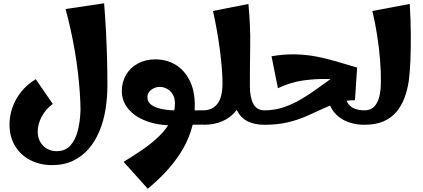

<svg xmlns="http://www.w3.org/2000/svg" viewBox="-20 -761 2577 1171"><path d="M297 246Q226 246 167.5 217Q109 188 73.5 132Q38 76 38 -2Q38 -55 56 -106Q74 -157 109.5 -201.5Q145 -246 198 -278L302 -127Q260 -97 235 -51Q210 -5 210 42Q210 94 243 127.5Q276 161 326 161Q378 161 409.5 126Q441 91 455 34Q469 -23 471 -89Q471 -135 467 -193Q463 -251 455.5 -316.5Q448 -382 436.5 -449Q425 -516 410.5 -581.5Q396 -647 380 -706L615 -741Q622 -654 626.5 -567.5Q631 -481 633 -398.5Q635 -316 635 -239Q635 -165 623.5 -94Q612 -23 586.5 38.5Q561 100 521 146.5Q481 193 425.5 219.5Q370 246 297 246Z M1114 0V-88Q1140 -88 1166.5 -88Q1193 -88 1220 -88L1240 -45L1220 -1Q1193 -1 1166.5 -0.5Q1140 0 1114 0ZM881 390 734 226Q795 189 851.5 150Q908 111 952 68Q996 25 1021.5 -24Q1047 -73 1047 -130Q1047 -164 1033 -186.5Q1019 -209 997.5 -220Q976 -231 954 -231Q927 -231 903 -214Q879 -197 879 -168Q879 -140 902 -122.5Q925 -105 964.5 -96.5Q1004 -88 1053 -88L1041 4Q943 4 872 -23Q801 -50 762 -97.5Q723 -145 723 -205Q723 -261 749 -305Q775 -349 821.5 -374Q868 -399 927 -399Q997 -399 1051 -366Q1105 -333 1136.5 -270.5Q1168 -208 1168 -119Q1168 -33 1143.5 40.5Q1119 114 1077.5 177Q1036 240 985.5 293Q935 346 881 390Z M1220 0V-88Q1273 -88 1305 -126.5Q1337 -165 1337 -256Q1337 -291 1333 -343.5Q1329 -396 1321 -457Q1313 -518 1302 -579.5Q1291 -641 1279 -694L1495 -737Q1508 -604 1506 -480Q1504 -356 1504 -236L1455 -158Q1444 -114 1413.5 -78Q1383 -42 1334.5 -21Q1286 0 1220 0ZM1593 0Q1535 0 1492.5 -20Q1450 -40 1426 -86.5Q1402 -133 1402 -213L1504 -236Q1504 -167 1525 -127.5Q1546 -88 1593 -88L1613 -44Z M1593 0V-88Q1655 -88 1710.5 -107Q1766 -126 1816 -155.5Q1866 -185 1912 -218.5Q1958 -252 2000 -281.5Q2042 -311 2081.5 -330Q2121 -349 2158 -349L2145 -150Q2091 -150 2043.5 -135Q1996 -120 1949 -98Q1902 -76 1850 -53Q1798 -30 1735.5 -15Q1673 0 1593 0ZM2203 0Q2158 0 2117.5 -12Q2077 -24 2045.5 -49Q2014 -74 1995.5 -112Q1977 -150 1977 -202H2085Q2085 -159 2100.5 -133.5Q2116 -108 2143.5 -98Q2171 -88 2203 -88L2223 -44ZM1675 -223 1636 -418Q1713 -431 1779.5 -429.5Q1846 -428 1907 -416.5Q1968 -405 2029 -387Q2090 -369 2158 -349L2129 -273Q2056 -277 1980 -279Q1904 -281 1827.5 -270Q1751 -259 1675 -223Z M2203 0V-88Q2254 -88 2278.5 -133Q2303 -178 2303 -259Q2304 -322 2298 -396Q2292 -470 2280 -547Q2268 -624 2251 -694L2479 -737Q2485 -640 2485.5 -552Q2486 -464 2483 -391.5Q2480 -319 2473 -267Q2465 -213 2447 -164.5Q2429 -116 2398 -79Q2367 -42 2319.5 -21Q2272 0 2203 0Z"/></svg>

Font: Marhey Light SemiBold
Style: Regular
Weight: 600
Version: Version 1.000